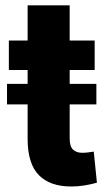

<svg xmlns="http://www.w3.org/2000/svg" viewBox="-20 -678 399 709"><path d="M243.2 10.7Q164.6 10.7 123.3 -31.5Q82 -73.7 82 -165.5V-419.4H12.7V-528.3H82V-658.2H237.3V-528.3H329.6V-419.4H237.3V-166Q237.3 -137.2 249.8 -125.5Q262.2 -113.8 283.7 -113.8Q293.9 -113.8 305.4 -115.2Q316.9 -116.7 326.2 -118.2L337.9 -3.4Q315.9 2.9 291.5 6.8Q267.1 10.7 243.2 10.7ZM5.9 -292.5V-368.2H335.9V-292.5Z"/></svg>

Font: Roboto Slab ExtraBold
Style: Regular
Weight: 800
Designer: Google
Version: Version 2.001; ttfautohint (v1.8.3)